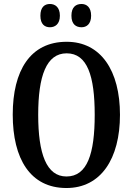

<svg xmlns="http://www.w3.org/2000/svg" viewBox="-20 -935 668 965"><path d="M390 -798C414 -798 438 -813 438 -856C438 -900 414 -915 390 -915C362 -915 339 -900 339 -856C339 -813 362 -798 390 -798ZM231 -798C256 -798 281 -813 281 -856C281 -900 256 -915 231 -915C205 -915 183 -900 183 -856C183 -813 205 -798 231 -798ZM314 10C487 10 583 -137 583 -358C583 -580 487 -725 315 -725C132 -725 44 -580 44 -359C44 -137 132 10 314 10ZM314 -48C213 -48 172 -163 172 -358C172 -553 213 -667 315 -667C419 -667 456 -553 456 -358C456 -163 419 -48 314 -48Z"/></svg>

Font: Noto Serif Sinhala ExtraCondensed SemiBold
Style: Regular
Weight: 600
Width: 2
Designer: Jelle Bosma - Monotype Design Team
Foundry: Monotype Imaging Inc.
Version: Version 2.007